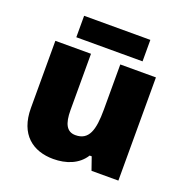

<svg xmlns="http://www.w3.org/2000/svg" viewBox="-130 -839 931 967"><g transform="rotate(20 335.0 -355.5)"><path d="M513 -721H158V-606H513ZM604 -553H413V-311C413 -201 394 -141 322 -141C275 -141 256 -179 256 -251V-553H65V-193C65 -51 149 10 258 10C326 10 390 -13 425 -69H436L460 0H604Z"/></g></svg>

Font: Noto Sans Lao UI Blk
Style: Regular
Weight: 900
Designer: Monotype Design Team
Foundry: Monotype Imaging Inc.
Version: Version 2.000